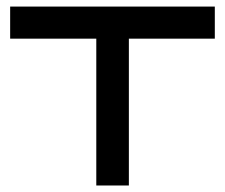

<svg xmlns="http://www.w3.org/2000/svg" viewBox="-20 -570 691 590"><path d="M376 0H275.9V-451.2H11.2V-549.8H640.1V-451.2H376Z"/></svg>

Font: Bruno Ace SC
Style: Regular
Weight: 400
Designer: Astigmatic (AOETI)
Foundry: Astigmatic (AOETI)
Version: Version 1.000